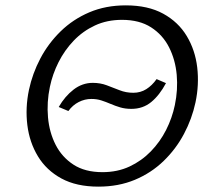

<svg xmlns="http://www.w3.org/2000/svg" viewBox="-20 -687 786 716"><path d="M235 -273 199 -288Q222 -328 254.5 -353Q287 -378 326 -378Q354 -378 378 -369Q402 -360 426 -350.5Q450 -341 477 -341Q504 -341 525.5 -354.5Q547 -368 564 -392L599 -377Q575 -332 544 -306.5Q513 -281 470 -281Q447 -281 428.5 -286.5Q410 -292 392.5 -299.5Q375 -307 358 -312.5Q341 -318 321 -318Q296 -318 273.5 -306.5Q251 -295 235 -273ZM347 9Q265 9 209 -21.5Q153 -52 121.5 -104Q90 -156 82 -220.5Q74 -285 88 -352Q101 -413 130.5 -469Q160 -525 206 -570Q252 -615 313 -641Q374 -667 449 -667Q532 -667 588.5 -636Q645 -605 676.5 -552.5Q708 -500 715.5 -435.5Q723 -371 709 -305Q696 -244 666 -187.5Q636 -131 590 -86.5Q544 -42 483 -16.5Q422 9 347 9ZM362 -45Q418 -45 463 -66Q508 -87 542.5 -122.5Q577 -158 599.5 -202.5Q622 -247 632 -295Q644 -352 639 -408Q634 -464 610.5 -510.5Q587 -557 543.5 -585Q500 -613 435 -613Q379 -613 334 -592Q289 -571 255 -535.5Q221 -500 198.5 -455.5Q176 -411 166 -363Q154 -306 159 -249.5Q164 -193 187.5 -147Q211 -101 254 -73Q297 -45 362 -45Z"/></svg>

Font: Ysabeau Office
Style: Italic
Weight: 400
Italic angle: -12°
Designer: Christian Thalmann (Catharsis Fonts)
Version: Version 2.001;gftools[0.9.30]; featfreeze: tnum,lnum,ss02